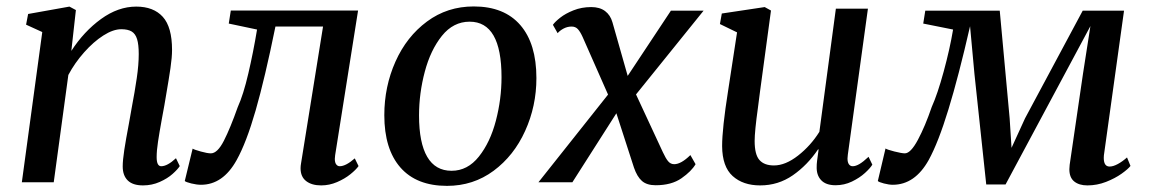

<svg xmlns="http://www.w3.org/2000/svg" viewBox="-20 -580 3660 611"><path d="M207 -418Q247 -480 301.5 -519.5Q356 -559 413.5 -559Q468.5 -559 498 -526.5Q527.5 -494 527.5 -421Q527.5 -398 522.5 -363.5Q517.5 -329 508.5 -277Q504.5 -255 503 -244.5L495 -201Q487 -157 482.8 -128.8Q478.5 -100.5 478.5 -80Q478.5 -51 493 -51Q512.5 -51 540 -76.5L552 -51.5Q545.5 -41 529.2 -26.5Q513 -12 488.2 -1Q463.5 10 435 10Q402.5 10 386.5 -5.8Q370.5 -21.5 370.5 -50.5Q370.5 -70 375.5 -102.8Q380.5 -135.5 390 -185.5L396.5 -222L398.5 -233.5Q409 -288.5 415.2 -331.2Q421.5 -374 421.5 -408Q421.5 -438.5 416.2 -455.5Q411 -472.5 399 -479.8Q387 -487 366 -487Q340 -487 308.8 -467Q277.5 -447 247.8 -413.5Q218 -380 197.5 -341.5L151 0H49.5L114.5 -478L63 -501.5L69.5 -535.5L201 -559L221.5 -548Z M1046.5 -86Q1045.5 -77 1045.5 -74.5Q1045.5 -62.5 1050 -56.8Q1054.5 -51 1061 -51Q1080.5 -51 1109 -76L1121 -51.5Q1113 -40 1095 -25.5Q1077 -11 1052.5 -0.5Q1028 10 1002 10Q972 10 954.2 -3.8Q936.5 -17.5 936.5 -44.5Q936.5 -52 938 -60L1008 -495.5H856.5Q823 -331 793.5 -228.5Q764 -126 733 -70.5Q689.5 8 619.5 8Q606 8 588.8 3.8Q571.5 -0.5 568 -4L593 -107Q598.5 -103.5 619.2 -97.8Q640 -92 651 -92Q672 -92 692.5 -132.2Q713 -172.5 736.5 -239Q754.5 -278.5 770.2 -346Q786 -413.5 798 -486L708 -505L714.5 -546.5H1119.5Z M1687 -331.5Q1687 -242.5 1651.2 -163.5Q1615.5 -84.5 1550.8 -36.5Q1486 11.5 1402.5 11.5Q1305.5 11.5 1254.2 -47Q1203 -105.5 1203 -213.5Q1203 -304.5 1238.5 -384Q1274 -463.5 1338.8 -511.5Q1403.5 -559.5 1487.5 -559.5Q1584.5 -559.5 1635.8 -500.2Q1687 -441 1687 -331.5ZM1313.5 -212.5Q1313.5 -125.5 1339.5 -81Q1365.5 -36.5 1417 -36.5Q1468 -36.5 1504 -81.8Q1540 -127 1558 -195.8Q1576 -264.5 1576 -334.5Q1576 -511 1474.5 -511Q1422.5 -511 1386.2 -465.8Q1350 -420.5 1331.8 -351.8Q1313.5 -283 1313.5 -212.5Z M2177 -86.5 2193.5 -57.5Q2180.5 -35 2148.8 -12.8Q2117 9.5 2066.5 9.5Q2038.5 9.5 2023 -4Q2007.5 -17.5 1997.5 -46.5L1941.5 -219.5L1801.5 0H1693.5L1915 -279L1834 -462.5Q1826.5 -479 1819 -487.2Q1811.5 -495.5 1799 -495.5Q1786 -495.5 1774.2 -489.5Q1762.5 -483.5 1754.5 -474.5L1739.5 -501Q1746 -510.5 1762.8 -523.8Q1779.5 -537 1805.2 -547.2Q1831 -557.5 1861.5 -557.5Q1888.5 -557.5 1905.5 -544.8Q1922.5 -532 1929 -509L1977.5 -338.5L2115 -546H2219L2004 -279.5L2089.5 -95.5Q2098.5 -76 2106.2 -66.8Q2114 -57.5 2125.5 -57.5Q2147.5 -57.5 2177 -86.5Z M2278 -115Q2278 -170.5 2297 -291L2325.5 -477L2271 -503.5L2277 -537L2413.5 -557.5L2433.5 -546.5L2398.5 -288Q2394 -252 2392 -237.5Q2381.5 -162 2381.5 -131.5Q2381.5 -88 2396.8 -70.8Q2412 -53.5 2443 -53.5Q2479.5 -53.5 2519.8 -85Q2560 -116.5 2587.5 -160.5L2640 -552.5H2742L2678 -87.5Q2677 -78.5 2677 -75.5Q2677 -63.5 2681.5 -57.2Q2686 -51 2693.5 -51Q2703 -51 2715 -58Q2727 -65 2744 -81L2756 -56Q2749.5 -45 2732.5 -29.5Q2715.5 -14 2691 -2.2Q2666.5 9.5 2639 9.5Q2608 9.5 2592.8 -7Q2577.5 -23.5 2579 -51.5Q2578.5 -59 2585 -104L2583.5 -105Q2549.5 -54.5 2503 -22.2Q2456.5 10 2399 10Q2344.5 10 2311.5 -19.8Q2278.5 -49.5 2278 -115Z M3383 -41.5Q3383 -45.5 3384 -55.5L3426.5 -346L3450 -497L3180 7H3118.5L3081 -344.5L3067 -496.5Q3030.5 -337 2998.2 -231.8Q2966 -126.5 2935.5 -71Q2891.5 8 2821 8Q2809 8 2792.8 3.8Q2776.5 -0.5 2773.5 -4L2798 -107.5Q2802.5 -104 2826 -98Q2849.5 -92 2859.5 -92Q2878 -92 2901 -135Q2924 -178 2945 -239.5Q2963.5 -280.5 2983 -352Q3002.5 -423.5 3013 -486L2918 -505L2924.5 -546H3161.5L3193 -203.5L3199 -109.5L3242 -203.5L3425.5 -546H3557L3494 -93.5Q3492.5 -85.5 3492.5 -77.5Q3492.5 -50 3511 -50Q3522.5 -50 3537.2 -58Q3552 -66 3566.5 -79L3577.5 -52Q3570 -42 3549.2 -27.2Q3528.5 -12.5 3499.8 -1.2Q3471 10 3440.5 10Q3414 10 3398.5 -2.5Q3383 -15 3383 -41.5Z"/></svg>

Font: Merriweather Text
Style: Italic
Weight: 400
Italic angle: -7.8°
Designer: Eben Sorkin
Foundry: Eben Sorkin
Version: Version 2.100